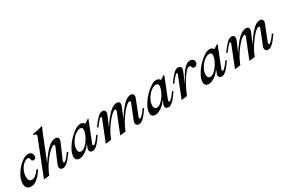

<svg xmlns="http://www.w3.org/2000/svg" viewBox="93 -1816 4314 2932"><g transform="rotate(-30 2250.0 -350.0)"><path d="M12 -91Q12 -166 55 -241.5Q98 -317 163 -376Q245 -448 305 -448Q342 -448 363 -427Q384 -406 384 -374Q384 -351 373 -337Q362 -323 340 -323Q318 -323 311 -333Q304 -343 301 -363Q298 -379 293 -386Q288 -393 273 -393Q238 -393 199 -361Q160 -329 133.5 -274Q107 -219 107 -156Q107 -76 168 -76Q234 -76 305 -182L325 -170Q281 -94 223 -43Q165 8 104 8Q63 8 37.5 -17.5Q12 -43 12 -91Z M571 -611Q574 -620 574 -627Q574 -645 552 -650L525 -656L529 -673Q596 -684 627.5 -690.5Q659 -697 695 -712L708 -705Q684 -663 665 -611L494 -184H496Q561 -287 638.5 -367.5Q716 -448 790 -448Q815 -448 828.5 -435Q842 -422 842 -400Q842 -382 833 -361L719 -97Q714 -86 714 -76Q714 -60 729 -60Q743 -60 777 -98.5Q811 -137 839 -180L859 -167Q795 -75 750 -33.5Q705 8 667 8Q640 8 625.5 -5.5Q611 -19 611 -43Q611 -62 620 -84L728 -335Q732 -344 732 -354Q732 -372 718 -372Q692 -372 635.5 -318.5Q579 -265 520 -179Q461 -93 426 0L326 11Z M888 -65Q888 -122 932.5 -199Q977 -276 1044 -341Q1097 -392 1143.5 -420Q1190 -448 1232 -448Q1276 -448 1296 -412H1299L1366 -455H1379L1239 -102Q1233 -89 1233 -77Q1233 -60 1246 -60Q1260 -60 1294 -98Q1328 -136 1357 -180L1376 -167Q1315 -76 1271 -34Q1227 8 1191 8Q1165 8 1150.5 -5.5Q1136 -19 1136 -41Q1136 -53 1143 -74L1164 -126H1158Q1123 -70 1065.5 -31Q1008 8 959 8Q888 8 888 -65ZM1233 -345Q1233 -389 1190 -389Q1165 -389 1132.5 -371.5Q1100 -354 1072 -325Q1033 -285 1009 -235.5Q985 -186 985 -139Q985 -75 1034 -75Q1075 -75 1121.5 -122.5Q1168 -170 1200.5 -235Q1233 -300 1233 -345Z M1559 -348Q1564 -359 1564 -369Q1564 -382 1556 -382Q1542 -382 1508 -343Q1474 -304 1445 -260L1426 -273Q1491 -365 1534.5 -406.5Q1578 -448 1616 -448Q1640 -448 1654 -435Q1668 -422 1668 -399Q1668 -381 1659 -360L1585 -184H1587Q1752 -448 1871 -448Q1897 -448 1910 -435.5Q1923 -423 1923 -401Q1923 -383 1912 -356L1839 -184H1841Q1905 -289 1977 -368.5Q2049 -448 2118 -448Q2142 -448 2155.5 -435Q2169 -422 2169 -400Q2169 -382 2160 -361L2056 -97Q2051 -82 2051 -76Q2051 -60 2066 -60Q2079 -60 2114 -98.5Q2149 -137 2176 -180L2196 -167Q2133 -75 2089.5 -33.5Q2046 8 2010 8Q1983 8 1968.5 -6Q1954 -20 1954 -44Q1954 -62 1963 -84L2063 -335Q2067 -344 2067 -354Q2067 -370 2050 -370Q2025 -370 1972 -317Q1919 -264 1863 -178.5Q1807 -93 1771 0L1670 12L1809 -335Q1813 -344 1813 -354Q1813 -370 1796 -370Q1771 -370 1718 -317Q1665 -264 1608.5 -178.5Q1552 -93 1517 0L1416 12Z M2225 -65Q2225 -122 2269.5 -199Q2314 -276 2381 -341Q2434 -392 2480.5 -420Q2527 -448 2569 -448Q2613 -448 2633 -412H2636L2703 -455H2716L2576 -102Q2570 -89 2570 -77Q2570 -60 2583 -60Q2597 -60 2631 -98Q2665 -136 2694 -180L2713 -167Q2652 -76 2608 -34Q2564 8 2528 8Q2502 8 2487.5 -5.5Q2473 -19 2473 -41Q2473 -53 2480 -74L2501 -126H2495Q2460 -70 2402.5 -31Q2345 8 2296 8Q2225 8 2225 -65ZM2570 -345Q2570 -389 2527 -389Q2502 -389 2469.5 -371.5Q2437 -354 2409 -325Q2370 -285 2346 -235.5Q2322 -186 2322 -139Q2322 -75 2371 -75Q2412 -75 2458.5 -122.5Q2505 -170 2537.5 -235Q2570 -300 2570 -345Z M2896 -348Q2901 -359 2901 -369Q2901 -382 2893 -382Q2879 -382 2845 -343Q2811 -304 2782 -260L2763 -273Q2828 -365 2871.5 -406.5Q2915 -448 2953 -448Q2977 -448 2991 -435Q3005 -422 3005 -399Q3005 -383 2996 -360L2920 -184H2922Q2969 -268 2999 -316.5Q3029 -365 3073 -406.5Q3117 -448 3163 -448Q3195 -448 3213.5 -430.5Q3232 -413 3232 -387Q3232 -357 3215 -339.5Q3198 -322 3174 -322Q3161 -322 3152.5 -328Q3144 -334 3141 -343Q3133 -361 3127 -368.5Q3121 -376 3109 -376Q3079 -376 3034.5 -323.5Q2990 -271 2941.5 -184Q2893 -97 2854 0L2753 12Z M3166 -65Q3166 -122 3210.5 -199Q3255 -276 3322 -341Q3375 -392 3421.5 -420Q3468 -448 3510 -448Q3554 -448 3574 -412H3577L3644 -455H3657L3517 -102Q3511 -89 3511 -77Q3511 -60 3524 -60Q3538 -60 3572 -98Q3606 -136 3635 -180L3654 -167Q3593 -76 3549 -34Q3505 8 3469 8Q3443 8 3428.5 -5.5Q3414 -19 3414 -41Q3414 -53 3421 -74L3442 -126H3436Q3401 -70 3343.5 -31Q3286 8 3237 8Q3166 8 3166 -65ZM3511 -345Q3511 -389 3468 -389Q3443 -389 3410.5 -371.5Q3378 -354 3350 -325Q3311 -285 3287 -235.5Q3263 -186 3263 -139Q3263 -75 3312 -75Q3353 -75 3399.5 -122.5Q3446 -170 3478.5 -235Q3511 -300 3511 -345Z M3837 -348Q3842 -359 3842 -369Q3842 -382 3834 -382Q3820 -382 3786 -343Q3752 -304 3723 -260L3704 -273Q3769 -365 3812.5 -406.5Q3856 -448 3894 -448Q3918 -448 3932 -435Q3946 -422 3946 -399Q3946 -381 3937 -360L3863 -184H3865Q4030 -448 4149 -448Q4175 -448 4188 -435.5Q4201 -423 4201 -401Q4201 -383 4190 -356L4117 -184H4119Q4183 -289 4255 -368.5Q4327 -448 4396 -448Q4420 -448 4433.5 -435Q4447 -422 4447 -400Q4447 -382 4438 -361L4334 -97Q4329 -82 4329 -76Q4329 -60 4344 -60Q4357 -60 4392 -98.5Q4427 -137 4454 -180L4474 -167Q4411 -75 4367.5 -33.5Q4324 8 4288 8Q4261 8 4246.5 -6Q4232 -20 4232 -44Q4232 -62 4241 -84L4341 -335Q4345 -344 4345 -354Q4345 -370 4328 -370Q4303 -370 4250 -317Q4197 -264 4141 -178.5Q4085 -93 4049 0L3948 12L4087 -335Q4091 -344 4091 -354Q4091 -370 4074 -370Q4049 -370 3996 -317Q3943 -264 3886.5 -178.5Q3830 -93 3795 0L3694 12Z"/></g></svg>

Font: Ibarra Real Nova SemiBold
Style: Italic
Weight: 600
Italic angle: -22°
Designer: Jose Maria Ribagorda & Octavio Pardo
Foundry: Octavio Pardo
Version: Version 1.014